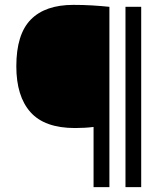

<svg xmlns="http://www.w3.org/2000/svg" viewBox="-20 -768 690 788"><path d="M364 0V-247Q328.5 -242.5 288 -242.5Q163 -242.5 105 -307.8Q47 -373 47 -496Q47 -627 106.2 -687.5Q165.5 -748 281 -748Q320.5 -748 358 -745.8Q395.5 -743.5 429 -740V0ZM495 0V-740H559.5V0Z"/></svg>

Font: Encode Sans SmExp
Style: Regular
Weight: 400
Width: 6
Designer: Multiple Designers
Foundry: Impallari Type
Version: Version 3.002; ttfautohint (v1.8.3) -l 8 -r 50 -G 200 -x 14 